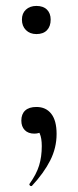

<svg xmlns="http://www.w3.org/2000/svg" viewBox="-20 -443 264 648"><path d="M171 9Q171 56 149.5 98.5Q128 141 88 184Q87 185 85 185Q82 185 80 182Q78 179 80 177Q103 145 112 115.5Q121 86 121 50Q121 23 114 7.5Q107 -8 95 -20L133 -27Q134 -10 123.5 -1Q113 8 96 8Q75 8 63.5 -4Q52 -16 52 -36Q52 -58 65 -70Q78 -82 103 -82Q135 -82 153 -59Q171 -36 171 9ZM54 -377Q54 -398 67.5 -410.5Q81 -423 103 -423Q126 -423 138.5 -410.5Q151 -398 151 -377Q151 -354 138.5 -341Q126 -328 103 -328Q81 -328 67.5 -341.5Q54 -355 54 -377Z"/></svg>

Font: Cormorant Unicase Medium
Style: Regular
Weight: 500
Designer: Christian Thalmann (Catharsis Fonts)
Foundry: Catharsis Fonts
Version: Version 4.000